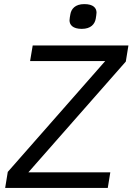

<svg xmlns="http://www.w3.org/2000/svg" viewBox="-20 -921 649 941"><path d="M520.6 -76.3H119L596.6 -619.3L609.4 -698.2H140.3L127.5 -621.8H495.7L18.1 -78.5L5.3 0H508.2ZM320.7 -821.4C320.7 -799.4 336.6 -779.5 380.7 -779.5C426.1 -779.5 444.6 -803.6 449.2 -829.2C450.3 -836.6 453.1 -851.9 453.1 -859C453.1 -881.4 437.9 -900.9 393.1 -900.9C348 -900.9 329.2 -876.8 324.9 -851.2C323.5 -844.1 320.7 -828.1 320.7 -821.4Z"/></svg>

Font: Margiela Mono Italic Text It
Style: Regular
Weight: 400
Designer: Mike Abbink, Paul van der Laan, Pieter van Rosmalen
Foundry: Bold Monday
Version: Version 2.003 2021